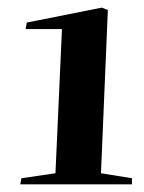

<svg xmlns="http://www.w3.org/2000/svg" viewBox="-20 -856 377 502"><path d="M244 -403 325 -390V-374H33L36 -390L125 -403L142 -780H47L50 -797L246 -836L262 -830Z"/></svg>

Font: Literata 72pt
Style: Bold Italic
Weight: 700
Italic angle: -2°
Designer: Latin by Veronika Burian and Jose Scaglione. Greek by Irene Vlachou. Cyrillic by Vera Evstafieva
Foundry: TypeTogether
Version: Version 3.002